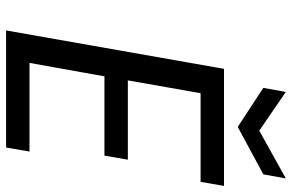

<svg xmlns="http://www.w3.org/2000/svg" viewBox="-180 -756 936 615"><g transform="rotate(90 287.5 -448.0)"><path d="M538 -824 386 -742 261 -824 274 -896 398 -811 551 -896ZM278 -623 237 -390H491L478 -315H224L181 -75H465L452 0H77L200 -698H575L562 -623Z"/></g></svg>

Font: Fz Poppins
Style: Italic
Weight: 400
Italic angle: -10°
Designer: Ninad Kale (Devanagari), Jonny Pinhorn (Latin)
Foundry: Indian Type Foundry
Version: Vit hóa bi Vntype.Com & FontZin.Com